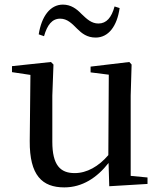

<svg xmlns="http://www.w3.org/2000/svg" viewBox="-20 -798 700 833"><path d="M148 -649 171 -641C185 -690 206 -717 241 -717C272 -717 292 -696 315 -673C335 -653 358 -635 395 -635C451 -635 488 -685 499 -763L477 -770C464 -722 442 -696 407 -696C377 -696 357 -715 333 -738C313 -759 288 -778 253 -778C197 -778 160 -726 148 -649ZM454 10 620 0V-28L547 -35V-383L551 -518L541 -529L373 -509V-484L452 -474L450 -125C408 -76 357 -47 304 -47C242 -47 207 -81 207 -183V-383L212 -518L201 -529L32 -511V-485L112 -473L109 -186C108 -37 163 15 259 15C337 15 401 -27 451 -91Z"/></svg>

Font: Noto Serif JP Medium
Style: Regular
Weight: 500
Designer: Ryoko NISHIZUKA 西塚涼子 (kana & ideographs); Frank Grießhammer (Latin, Greek & Cyrillic); Wenlong ZHANG 张文龙 (bopomofo); San
Foundry: Adobe
Version: Version 2.001;hotconv 1.1.0;makeotfexe 2.6.0